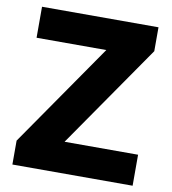

<svg xmlns="http://www.w3.org/2000/svg" viewBox="-81 -784 764 854"><g transform="rotate(10 301.5 -357.0)"><path d="M575 0H32V-108L355 -574H40V-714H566V-606L243 -140H575Z"/></g></svg>

Font: Noto Sans Syriac ExtraBold
Style: Regular
Weight: 800
Designer: Patrick Giasson and the Monotype Design Team
Foundry: Monotype Imaging Inc.
Version: Version 3.000; ttfautohint (v1.8.4.7-5d5b)